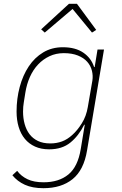

<svg xmlns="http://www.w3.org/2000/svg" viewBox="-20 -776 640 1008"><path d="M208 212Q150 212 110.5 194Q71 176 45 144L70 121Q91 149 124.5 165Q158 181 209 181Q289 181 339 140Q389 99 404 6L425 -121H422Q393 -63 349.5 -27.5Q306 8 238 8Q196 8 164 -6.5Q132 -21 110.5 -47Q89 -73 78 -109.5Q67 -146 67 -190Q67 -258 83.5 -319.5Q100 -381 131 -427.5Q162 -474 207 -501Q252 -528 310 -528Q376 -528 417.5 -499.5Q459 -471 474 -424H477L492 -516H526L437 14Q420 117 361 164.5Q302 212 208 212ZM244 -23Q277 -23 305.5 -33.5Q334 -44 360 -68Q386 -91 409.5 -128.5Q433 -166 441 -214L465 -353Q469 -379 462.5 -405Q456 -431 438 -451.5Q420 -472 389 -484.5Q358 -497 315 -497Q274 -497 240 -481Q206 -465 180 -437.5Q154 -410 137 -372Q120 -334 113 -289L105 -239Q101 -216 101 -190Q101 -155 109.5 -124.5Q118 -94 135 -71.5Q152 -49 179 -36Q206 -23 244 -23ZM384 -756 485 -619 463 -605 361 -729 215 -605 196 -622 342 -756Z"/></svg>

Font: IBM Plex Mono ExtraLight
Style: Italic
Weight: 200
Italic angle: -9°
Monospace: yes
Designer: Mike Abbink, Paul van der Laan, Pieter van Rosmalen
Foundry: Bold Monday
Version: Version 2.3